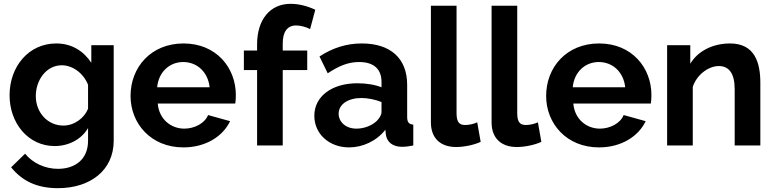

<svg xmlns="http://www.w3.org/2000/svg" viewBox="-20 -760 4048 1003"><path d="M30 -262C30 -118 126 3 266 3C337 3 405 -31 440 -91V-25C440 77 367 122 283 122C215 122 151 92 111 43L38 114C94 183 169 223 283 223C451 223 574 130 574 -25V-524H457V-432C417 -493 355 -533 274 -533C130 -533 30 -413 30 -262ZM440 -192C421 -144 369 -104 311 -104C229 -104 167 -172 167 -258C167 -341 221 -419 303 -419C359 -419 416 -378 440 -317Z M938 10C1054 10 1144 -47 1182 -127L1067 -159C1050 -116 996 -88 943 -88C873 -88 811 -137 804 -219H1209C1211 -230 1212 -247 1212 -264C1212 -406 1110 -533 939 -533C768 -533 662 -408 662 -259C662 -114 769 10 938 10ZM801 -304C808 -383 865 -436 937 -436C1010 -436 1067 -383 1075 -304Z M1323 0H1457V-394H1585V-496H1457V-533C1457 -594 1481 -627 1527 -627C1550 -627 1580 -619 1600 -608L1627 -709C1585 -729 1540 -740 1498 -740C1391 -740 1323 -658 1323 -528V-496H1254V-394H1323Z M1622 -155C1622 -61 1699 10 1804 10C1874 10 1947 -23 1993 -82L1996 -55C2002 -20 2028 7 2082 7C2096 7 2115 5 2139 0V-109C2116 -111 2107 -121 2107 -150V-317C2107 -456 2019 -533 1870 -533C1790 -533 1718 -510 1649 -465L1692 -377C1749 -415 1798 -436 1856 -436C1934 -436 1973 -398 1973 -332V-304C1939 -318 1891 -325 1847 -325C1714 -325 1622 -257 1622 -155ZM1948 -128C1923 -104 1882 -88 1842 -88C1783 -88 1749 -126 1749 -166C1749 -215 1798 -248 1868 -248C1901 -248 1941 -240 1973 -227V-174C1973 -161 1963 -143 1948 -128Z M2231 -730V-121C2231 -39 2280 8 2363 8C2402 8 2455 -2 2491 -19L2473 -121C2456 -113 2432 -107 2410 -107C2382 -107 2365 -119 2365 -168V-730Z M2548 -730V-121C2548 -39 2597 8 2680 8C2719 8 2772 -2 2808 -19L2790 -121C2773 -113 2749 -107 2727 -107C2699 -107 2682 -119 2682 -168V-730Z M3109 10C3225 10 3315 -47 3353 -127L3238 -159C3221 -116 3167 -88 3114 -88C3044 -88 2982 -137 2975 -219H3380C3382 -230 3383 -247 3383 -264C3383 -406 3281 -533 3110 -533C2939 -533 2833 -408 2833 -259C2833 -114 2940 10 3109 10ZM2972 -304C2979 -383 3036 -436 3108 -436C3181 -436 3238 -383 3246 -304Z M3952 0V-327C3952 -429 3925 -533 3794 -533C3703 -533 3625 -493 3586 -427V-524H3465V0H3599V-306C3619 -369 3681 -415 3735 -415C3787 -415 3818 -378 3818 -294V0Z"/></svg>

Font: FIGSv2-sans-serif
Style: Bold
Weight: 700
Designer: Matt McInerney, Pablo Impallari, Rodrigo Fuenzalida,Mirko Velimirovic
Foundry: Matt McInerney, Pablo Impallari, Rodrigo Fuenzalida
Version: Version 4.021;hotconv 1.0.109;makeotfexe 2.5.65596